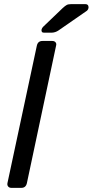

<svg xmlns="http://www.w3.org/2000/svg" viewBox="-20 -908 448 928"><path d="M35 0Q25 0 19.5 -6.5Q14 -13 16 -23L158 -687Q163 -710 185 -710H233Q243 -710 248.5 -703.5Q254 -697 251 -687L110 -23Q105 0 83 0ZM193 -750Q178 -750 181 -766Q183 -773 189 -779L283 -869Q295 -880 302.5 -884Q310 -888 324 -888H393Q408 -888 408 -872Q407 -862 400 -856L263 -761Q247 -750 228 -750Z"/></svg>

Font: Lubike
Style: Italic
Weight: 400
Italic angle: -12°
Foundry: Honoka55
Version: Version 1.000;July 22, 2022;FontCreator 14.0.0.2862 64-bit